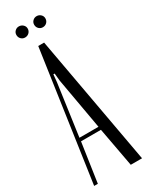

<svg xmlns="http://www.w3.org/2000/svg" viewBox="-216 -862 694 900"><g transform="rotate(-30 131.5 -412.0)"><path d="M40 -794.9Q40 -807.1 48.8 -815.7Q57.6 -824.2 69.8 -824.2Q82.5 -824.2 91.8 -815.7Q101.1 -807.1 101.1 -794.9Q101.1 -781.7 92 -772.9Q83 -764.2 69.8 -764.2Q57.6 -764.2 48.8 -772.9Q40 -781.7 40 -794.9ZM136.2 -794.9Q136.2 -807.1 145 -815.7Q153.8 -824.2 166 -824.2Q178.7 -824.2 187.7 -815.7Q196.8 -807.1 196.8 -794.9Q196.8 -781.7 188 -772.9Q179.2 -764.2 166 -764.2Q153.8 -764.2 145 -772.9Q136.2 -781.7 136.2 -794.9ZM2 0 103 -699.2H134.8L261.2 0H200.2L161.1 -211.9H53.2L22 0ZM98.1 -548.8 94.2 -508.8 55.2 -230H158.2L108.9 -508.8L105 -548.8Z"/></g></svg>

Font: Moniqa Narrow Heading
Style: Regular
Weight: 400
Width: 4
Designer: Rajesh Rajput
Foundry: Rajesh Rajput
Version: Version 1.000